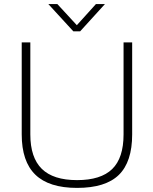

<svg xmlns="http://www.w3.org/2000/svg" viewBox="-20 -907 748 937"><path d="M86 -251V-700H128V-251Q128 -138 184 -83Q240 -28 356 -28Q472 -28 527.5 -82Q583 -136 583 -251V-700H625V-251Q625 -117 560 -53.5Q495 10 356 10Q219 10 152.5 -54.5Q86 -119 86 -251ZM216 -887H260L355 -784L448 -887H492L371 -754H338Z"/></svg>

Font: Krub ExtraLight
Style: Regular
Weight: 275
Designer: Ekaluck Peanpanawate
Foundry: Cadson Demak Co.,Ltd.
Version: Version 1.000; ttfautohint (v1.6)